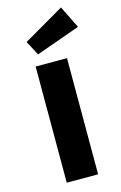

<svg xmlns="http://www.w3.org/2000/svg" viewBox="-141 -1012 673 1071"><g transform="rotate(-15 195.5 -476.5)"><path d="M105 0V-670.9H286.1V0ZM390.6 -823.7 135.7 -732.9 91.8 -815.9 326.7 -952.6Z"/></g></svg>

Font: Syncopate
Style: Bold
Weight: 700
Designer: Astigmatic (AOETI)
Foundry: Astigmatic (AOETI)
Version: Version 1.001 2011